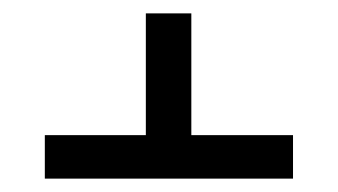

<svg xmlns="http://www.w3.org/2000/svg" viewBox="-20 -592 505 287"><path d="M47 -325V-390H198V-572H266V-390H418V-325Z"/></svg>

Font: Noto Serif Hebrew Condensed
Style: Bold
Weight: 700
Width: 3
Designer: Monotype Design Team
Foundry: Monotype Imaging Inc.
Version: Version 2.004; ttfautohint (v1.8.4.7-5d5b)